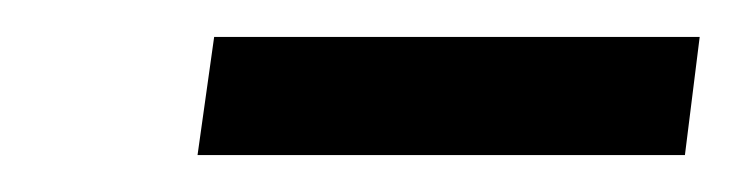

<svg xmlns="http://www.w3.org/2000/svg" viewBox="-20 -753 399 104"><path d="M87 -669 96 -733H359L351 -669Z"/></svg>

Font: FiraGO Book
Style: Italic
Weight: 350
Italic angle: -8°
Designer: bBox Type GmbH
Foundry: bBox Type GmbH
Version: Version 1.001